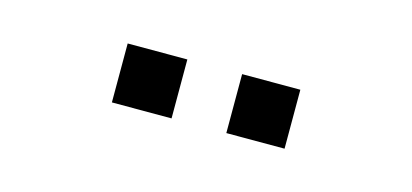

<svg xmlns="http://www.w3.org/2000/svg" viewBox="-27 -717 553 258"><g transform="rotate(15 250.0 -588.0)"><path d="M129.9 -628.9H212.9V-546.9H129.9ZM289.1 -628.9H370.1V-546.9H289.1Z"/></g></svg>

Font: BabelStone Mayan Numerals
Style: Regular
Weight: 400
Designer: Andrew West
Foundry: BabelStone
Version: Version 11.000 June 09, 2018